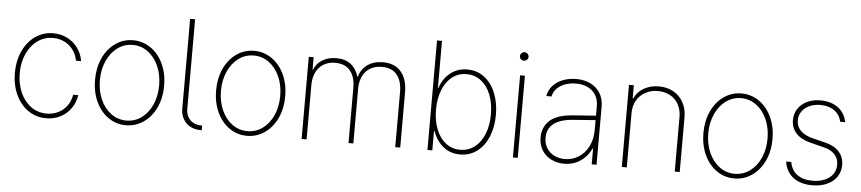

<svg xmlns="http://www.w3.org/2000/svg" viewBox="-43 -965 5539 1235"><g transform="rotate(5 2727.0 -347.5)"><path d="M49.8 -263.7Q49.8 -340.8 78.6 -403.6Q107.4 -466.3 158.7 -502.2Q210 -538.1 274.4 -538.1Q322.8 -538.1 364 -517.6Q405.3 -497.1 432.6 -460Q460 -422.9 467.8 -375H434.6Q427.7 -413.6 405.5 -443.8Q383.3 -474.1 349.4 -491Q315.4 -507.8 275.4 -507.8Q220.2 -507.8 176 -476.3Q131.8 -444.8 106.4 -389.2Q81.1 -333.5 81.1 -263.7Q81.1 -195.3 105.7 -139.4Q130.4 -83.5 174.6 -51.5Q218.8 -19.5 275.4 -19.5Q315.9 -19.5 350.1 -36.1Q384.3 -52.7 406.7 -83.5Q429.2 -114.3 435.5 -155.3H468.8Q460.9 -106 434.1 -68.4Q407.2 -30.8 366 -10Q324.7 10.7 275.4 10.7Q210 10.7 158.7 -24.9Q107.4 -60.5 78.6 -123Q49.8 -185.5 49.8 -263.7Z M567.4 -263.7Q567.4 -341.8 596.2 -404.3Q625 -466.8 676 -502.4Q727.1 -538.1 790 -538.1Q853 -538.1 904.3 -502.4Q955.6 -466.8 984.6 -404.1Q1013.7 -341.3 1013.7 -263.7Q1013.7 -185.5 984.6 -123Q955.6 -60.5 904.3 -24.9Q853 10.7 790 10.7Q727.1 10.7 676 -24.9Q625 -60.5 596.2 -123Q567.4 -185.5 567.4 -263.7ZM981.4 -263.7Q981.4 -332 956.8 -387.7Q932.1 -443.4 888.4 -475.6Q844.7 -507.8 790 -507.8Q735.4 -507.8 691.7 -475.6Q647.9 -443.4 623.3 -387.7Q598.6 -332 598.6 -263.7Q598.6 -195.3 623.3 -139.6Q647.9 -84 691.7 -51.8Q735.4 -19.5 790 -19.5Q845.2 -19.5 888.9 -51.8Q932.6 -84 957 -139.6Q981.4 -195.3 981.4 -263.7Z M1269.5 -30.3H1279.3V0H1269.5Q1233.9 0 1204.8 -15.6Q1175.8 -31.2 1159.2 -60.3Q1142.6 -89.4 1142.6 -127.9V-707H1174.8V-127.9Q1174.8 -98.6 1187.5 -76.4Q1200.2 -54.2 1221.9 -42.2Q1243.7 -30.3 1269.5 -30.3Z M1349.1 -263.7Q1349.1 -341.8 1377.9 -404.3Q1406.7 -466.8 1457.8 -502.4Q1508.8 -538.1 1571.8 -538.1Q1634.8 -538.1 1686 -502.4Q1737.3 -466.8 1766.4 -404.1Q1795.4 -341.3 1795.4 -263.7Q1795.4 -185.5 1766.4 -123Q1737.3 -60.5 1686 -24.9Q1634.8 10.7 1571.8 10.7Q1508.8 10.7 1457.8 -24.9Q1406.7 -60.5 1377.9 -123Q1349.1 -185.5 1349.1 -263.7ZM1763.2 -263.7Q1763.2 -332 1738.5 -387.7Q1713.9 -443.4 1670.2 -475.6Q1626.5 -507.8 1571.8 -507.8Q1517.1 -507.8 1473.4 -475.6Q1429.7 -443.4 1405 -387.7Q1380.4 -332 1380.4 -263.7Q1380.4 -195.3 1405 -139.6Q1429.7 -84 1473.4 -51.8Q1517.1 -19.5 1571.8 -19.5Q1627 -19.5 1670.7 -51.8Q1714.4 -84 1738.8 -139.6Q1763.2 -195.3 1763.2 -263.7Z M1924.3 -530.3H1955.6V-451.2H1959.5Q1974.1 -490.7 2012 -513.9Q2049.8 -537.1 2102.1 -537.1Q2159.2 -537.1 2195.3 -509.3Q2231.4 -481.4 2246.6 -430.7H2249.5Q2263.7 -480.5 2304 -508.8Q2344.2 -537.1 2403.8 -537.1Q2480.5 -537.1 2520.8 -488.5Q2561 -439.9 2561 -356.4V0H2528.8V-355.5Q2528.8 -426.8 2496.3 -466.8Q2463.9 -506.8 2398.9 -506.8Q2354.5 -506.8 2322.8 -487.5Q2291 -468.3 2274.7 -433.8Q2258.3 -399.4 2258.3 -354.5V0H2227.1V-357.4Q2227.1 -426.8 2194.3 -466.8Q2161.6 -506.8 2097.2 -506.8Q2053.7 -506.8 2022 -487.3Q1990.2 -467.8 1973.4 -432.6Q1956.5 -397.5 1956.5 -352.5V0H1924.3Z M2736.8 -707H2769V-403.3H2772Q2792.5 -464.4 2838.4 -501.2Q2884.3 -538.1 2947.8 -538.1Q3009.8 -538.1 3056.9 -502.7Q3104 -467.3 3129.9 -404.8Q3155.8 -342.3 3155.8 -263.7Q3155.8 -184.6 3130.1 -122.3Q3104.5 -60.1 3057.4 -24.7Q3010.3 10.7 2947.8 10.7Q2884.3 10.7 2838.9 -26.1Q2793.5 -63 2772 -125H2768.1V0H2736.8ZM2945.8 -19.5Q3000 -19.5 3040.3 -51.3Q3080.6 -83 3102.1 -138.4Q3123.5 -193.8 3123.5 -263.7Q3123.5 -333 3102.1 -388.7Q3080.6 -444.3 3040 -476.1Q2999.5 -507.8 2945.8 -507.8Q2892.1 -507.8 2852.1 -476.3Q2812 -444.8 2790.5 -389.2Q2769 -333.5 2769 -263.7Q2769 -193.8 2790.5 -138.2Q2812 -82.5 2852.1 -51Q2892.1 -19.5 2945.8 -19.5Z M3288.6 -530.3H3319.8V0H3288.6ZM3276.9 -653.3Q3276.9 -664.6 3285.2 -672.6Q3293.5 -680.7 3304.2 -680.7Q3315.9 -680.7 3324.2 -672.6Q3332.5 -664.6 3332.5 -653.3Q3332.5 -641.6 3324.2 -633.8Q3315.9 -626 3304.2 -626Q3293 -626 3284.9 -633.8Q3276.9 -641.6 3276.9 -653.3Z M3643.1 -302.7Q3679.7 -305.7 3723.4 -308.8Q3767.1 -312 3797.4 -314V-377.9Q3797.4 -417 3779.5 -446.8Q3761.7 -476.6 3728.8 -492.7Q3695.8 -508.8 3651.9 -508.8Q3594.2 -508.8 3553 -483.2Q3511.7 -457.5 3501.5 -412.1H3468.3Q3474.6 -450.7 3500.2 -479.2Q3525.9 -507.8 3565.4 -522.9Q3605 -538.1 3651.9 -538.1Q3702.6 -538.1 3742.7 -518.8Q3782.7 -499.5 3805.7 -462.6Q3828.6 -425.8 3828.6 -376V0H3797.4V-102.5H3794.4Q3771 -50.8 3725.1 -19.5Q3679.2 11.7 3619.6 11.7Q3574.7 11.7 3536.9 -6.8Q3499 -25.4 3476.8 -60.8Q3454.6 -96.2 3454.6 -144.5Q3454.6 -209.5 3499.3 -252Q3543.9 -294.4 3643.1 -302.7ZM3621.6 -18.6Q3670.9 -18.6 3711.2 -44.4Q3751.5 -70.3 3774.4 -116.5Q3797.4 -162.6 3797.4 -220.7V-285.6L3754.4 -282.2Q3667 -274.9 3651.9 -274.4Q3486.8 -261.7 3486.8 -144.5Q3486.8 -106.9 3504.4 -78.4Q3522 -49.8 3552.7 -34.2Q3583.5 -18.6 3621.6 -18.6Z M4023.9 0H3991.7V-530.3H4022.9V-446.3H4026.9Q4045.4 -487.8 4087.6 -512.5Q4129.9 -537.1 4185.1 -537.1Q4237.8 -537.1 4278.8 -514.2Q4319.8 -491.2 4342.8 -449.5Q4365.7 -407.7 4365.7 -353.5V0H4333.5V-352.5Q4333.5 -397.9 4314.5 -433.1Q4295.4 -468.3 4260.7 -487.5Q4226.1 -506.8 4181.2 -506.8Q4135.7 -506.8 4099.9 -487.1Q4064 -467.3 4043.9 -431.9Q4023.9 -396.5 4023.9 -350.6Z M4495.6 -263.7Q4495.6 -341.8 4524.4 -404.3Q4553.2 -466.8 4604.2 -502.4Q4655.3 -538.1 4718.3 -538.1Q4781.2 -538.1 4832.5 -502.4Q4883.8 -466.8 4912.8 -404.1Q4941.9 -341.3 4941.9 -263.7Q4941.9 -185.5 4912.8 -123Q4883.8 -60.5 4832.5 -24.9Q4781.2 10.7 4718.3 10.7Q4655.3 10.7 4604.2 -24.9Q4553.2 -60.5 4524.4 -123Q4495.6 -185.5 4495.6 -263.7ZM4909.7 -263.7Q4909.7 -332 4885 -387.7Q4860.4 -443.4 4816.7 -475.6Q4772.9 -507.8 4718.3 -507.8Q4663.6 -507.8 4619.9 -475.6Q4576.2 -443.4 4551.5 -387.7Q4526.9 -332 4526.9 -263.7Q4526.9 -195.3 4551.5 -139.6Q4576.2 -84 4619.9 -51.8Q4663.6 -19.5 4718.3 -19.5Q4773.4 -19.5 4817.1 -51.8Q4860.8 -84 4885.3 -139.6Q4909.7 -195.3 4909.7 -263.7Z M5231 -508.8Q5190.9 -508.8 5159.7 -494.6Q5128.4 -480.5 5110.8 -455.1Q5093.3 -429.7 5093.3 -397.5Q5093.3 -358.4 5119.9 -331.3Q5146.5 -304.2 5198.7 -291L5280.8 -270.5Q5340.8 -255.9 5371.8 -220.9Q5402.8 -186 5402.8 -135.7Q5402.8 -92.8 5380.4 -59.6Q5357.9 -26.4 5316.7 -7.8Q5275.4 10.7 5221.2 10.7Q5145.5 10.7 5098.6 -25.1Q5051.8 -61 5041.5 -127H5074.7Q5084 -74.2 5121.8 -46.4Q5159.7 -18.6 5221.2 -18.6Q5265.6 -18.6 5299.6 -33Q5333.5 -47.4 5352.1 -73.7Q5370.6 -100.1 5370.6 -134.8Q5370.6 -174.3 5345.7 -201.4Q5320.8 -228.5 5271 -240.2L5189 -260.7Q5126.5 -275.9 5094.2 -310.8Q5062 -345.7 5062 -396.5Q5062 -437.5 5083 -469.7Q5104 -502 5141.8 -520Q5179.7 -538.1 5228 -538.1Q5274.4 -538.1 5310.5 -522.5Q5346.7 -506.8 5368.9 -478.3Q5391.1 -449.7 5397.9 -412.1H5365.7Q5356 -457 5320.6 -482.7Q5285.2 -508.3 5231 -508.8Z"/></g></svg>

Font: Pretendard GOV Thin
Style: Regular
Weight: 100
Designer: Base glyphs from Inter by Rasmus Andersson; Hangeul glyphs from Noto Sans CJK(Source Han Sans) by Jang Soo-young and Kan
Foundry: Kil Hyung-jin
Version: Version 1.309